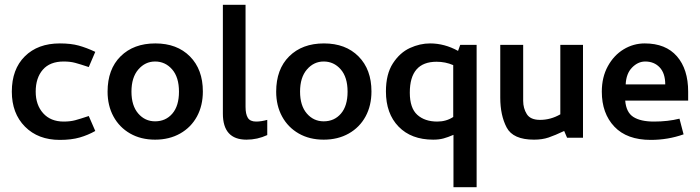

<svg xmlns="http://www.w3.org/2000/svg" viewBox="-20 -570 2902 796"><path d="M244 -315Q271 -315 291.5 -309.5Q312 -304 348 -292L375 -355Q339 -372 306.5 -381Q274 -390 228 -390Q137 -390 83 -336.5Q29 -283 29 -190Q29 -100 83.5 -45Q138 10 228 10Q276 10 310.5 0Q345 -10 375 -27L348 -89Q312 -77 291.5 -71.5Q271 -66 244 -66Q190 -66 159 -100.5Q128 -135 128 -190Q128 -247 157.5 -281Q187 -315 244 -315Z M821 -191Q821 -282 767.5 -336Q714 -390 624 -390Q534 -390 480 -336.5Q426 -283 426 -190Q426 -132 450.5 -87Q475 -42 519.5 -16.5Q564 9 623 9Q682 9 727 -16.5Q772 -42 796.5 -87Q821 -132 821 -191ZM722 -190Q722 -131 694.5 -99Q667 -67 623 -67Q581 -67 553 -99.5Q525 -132 525 -190Q525 -249 553.5 -282Q582 -315 623 -315Q665 -315 693.5 -282.5Q722 -250 722 -190Z M998 -127V-550H904V-99Q904 9 1002 9Q1047 9 1088 -10V-73Q1062 -66 1042 -66Q1017 -66 1007.5 -81.5Q998 -97 998 -127Z M1520 -191Q1520 -282 1466.5 -336Q1413 -390 1323 -390Q1233 -390 1179 -336.5Q1125 -283 1125 -190Q1125 -132 1149.5 -87Q1174 -42 1218.5 -16.5Q1263 9 1322 9Q1381 9 1426 -16.5Q1471 -42 1495.5 -87Q1520 -132 1520 -191ZM1421 -190Q1421 -131 1393.5 -99Q1366 -67 1322 -67Q1280 -67 1252 -99.5Q1224 -132 1224 -190Q1224 -249 1252.5 -282Q1281 -315 1322 -315Q1364 -315 1392.5 -282.5Q1421 -250 1421 -190Z M1763 -390Q1721 -390 1679.5 -371Q1638 -352 1609 -307.5Q1580 -263 1580 -191Q1580 -99 1632.5 -45Q1685 9 1776 9Q1800 9 1818.5 4Q1837 -1 1860 -11V206H1956V-384H1888L1879 -359Q1823 -390 1763 -390ZM1859 -300V-85Q1830 -66 1793 -66Q1741 -66 1710 -94Q1679 -122 1679 -186Q1679 -314 1790 -314Q1827 -314 1859 -300Z M2397 1V-384H2303V-96Q2263 -73 2219 -73Q2179 -73 2164 -97Q2149 -121 2149 -152V-384H2054V-165Q2054 -92 2080.5 -41.5Q2107 9 2194 9Q2228 9 2254.5 0Q2281 -9 2319 -27L2331 1Z M2475 -190Q2475 -100 2527 -45Q2579 10 2678 10Q2749 10 2814 -13L2797 -78Q2749 -66 2691 -66Q2636 -66 2606 -85Q2576 -104 2572 -153H2833V-190Q2833 -283 2786.5 -336.5Q2740 -390 2653 -390Q2606 -390 2565.5 -365.5Q2525 -341 2500 -295.5Q2475 -250 2475 -190ZM2738 -220H2574Q2576 -265 2600.5 -290Q2625 -315 2655 -315Q2692 -315 2715 -290.5Q2738 -266 2738 -220Z"/></svg>

Font: Cambay Devanagari
Style: Regular
Weight: 700
Designer: Pooja Saxena
Foundry: Pooja Saxena
Version: Version 1.095;PS 001.095;hotconv 1.0.70;makeotf.lib2.5.58329